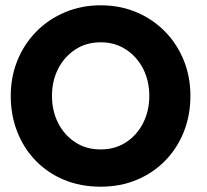

<svg xmlns="http://www.w3.org/2000/svg" viewBox="-20 -692 782 724"><path d="M176 -330.5Q176 -274 199.2 -228.2Q222.5 -182.5 263.8 -155.5Q305 -128.5 359.5 -128.5Q414 -128.5 455.2 -155.5Q496.5 -182.5 519.8 -228.2Q543 -274 543 -330.5Q543 -387 519.8 -432.5Q496.5 -478 455.2 -505.2Q414 -532.5 359.5 -532.5Q305 -532.5 263.8 -505.2Q222.5 -478 199.2 -432.5Q176 -387 176 -330.5ZM20.5 -330.5Q20.5 -402.5 46 -464.8Q71.5 -527 117.5 -573.5Q163.5 -620 225.5 -646Q287.5 -672 359.5 -672Q432.5 -672 494.2 -646Q556 -620 601.8 -573.5Q647.5 -527 672.8 -464.8Q698 -402.5 698 -330.5Q698 -258 673.5 -195.8Q649 -133.5 603.5 -86.8Q558 -40 496 -14Q434 12 359.5 12Q283.5 12 221.2 -14Q159 -40 114 -86.8Q69 -133.5 44.8 -195.8Q20.5 -258 20.5 -330.5Z"/></svg>

Font: League Spartan Thin
Style: Bold
Weight: 700
Version: Version 2.002